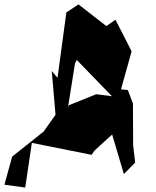

<svg xmlns="http://www.w3.org/2000/svg" viewBox="-25 -750 707 868"><path d="M482 -142 535 37 586 -15 577 -93 576 -282 553 -343 522 -346 570 -518 497 -661 456 -632 330 -730 275 -694 235 -398 209 -429 226 -231 172 -155 30 -42 -5 85 89 98 119 -104 389 -50 403 -70ZM282 -262 314 -463 322 -479 481 -315 410 -324 286 -274Z"/></svg>

Font: Asimov Silicon
Style: Regular
Weight: 400
Designer: Google
Version: Version 2.000980; 2014